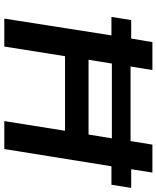

<svg xmlns="http://www.w3.org/2000/svg" viewBox="64 -810 745 914"><g transform="rotate(90 437.0 -352.5)"><path d="M68 0 148 -510H60L75 -604H163L180 -705H313L296 -601H651L668 -705H801L785 -604H874L859 -510H771L689 0H556L602 -289H247L201 0ZM264 -401H620L638 -512H282Z"/></g></svg>

Font: Nunito Sans 9pt
Style: Bold Italic
Weight: 700
Italic angle: -9°
Version: Version 3.101;gftools[0.9.27]